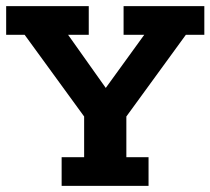

<svg xmlns="http://www.w3.org/2000/svg" viewBox="-20 -603 683 623"><path d="M180 0V-93H253V-225L60 -490H0V-583H268V-490H201L340 -294H306L448 -490H381V-583H643V-490H583L390 -225V-93H462V0Z"/></svg>

Font: Rokkitt SemiBold
Style: Bold
Weight: 700
Version: Version 3.103